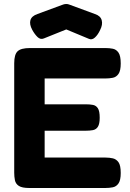

<svg xmlns="http://www.w3.org/2000/svg" viewBox="-20 -930 650 959"><path d="M126 9Q90 9 74 -1.5Q58 -12 54.5 -30Q51 -48 51 -67V-614Q51 -658 68 -674Q85 -690 129 -690H507Q527 -690 544 -686.5Q561 -683 572 -667Q583 -651 583 -613Q583 -577 572 -561Q561 -545 543.5 -541.5Q526 -538 506 -538H203V-409H409Q429 -409 444.5 -406Q460 -403 469 -389Q478 -375 478 -342Q478 -311 469 -297Q460 -283 444 -280Q428 -277 407 -277H203V-143H507Q527 -143 544 -139Q561 -135 572 -119.5Q583 -104 583 -66Q583 -30 572 -14Q561 2 543.5 5.5Q526 9 506 9ZM311 -910Q318 -910 323.5 -908Q329 -906 332 -905L454 -860Q482 -851 488 -829Q494 -807 480 -780Q469 -756 454 -742.5Q439 -729 424 -736L311 -783L199 -738Q182 -731 167.5 -745Q153 -759 141 -781Q126 -809 132 -829.5Q138 -850 167 -860L289 -905Q291 -906 297.5 -908Q304 -910 311 -910Z"/></svg>

Font: Fredoka SemiBold
Style: Regular
Weight: 600
Designer: Ben Nathan
Foundry: Milena B. Brandão, Ben Nathan
Version: Version 2.001